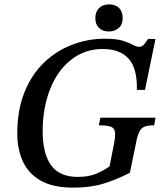

<svg xmlns="http://www.w3.org/2000/svg" viewBox="-20 -847 736 878"><path d="M315 11Q221 11 164.5 -22Q108 -55 83.5 -111Q59 -167 59 -236Q59 -344 92 -425.5Q125 -507 181.5 -561Q238 -615 310 -642.5Q382 -670 460 -670Q513 -670 542.5 -660.5Q572 -651 588 -642Q604 -633 617 -633Q629 -633 638 -643Q647 -653 657 -669H691L643 -436H606Q608 -536 567.5 -579.5Q527 -623 450 -623Q368 -623 306 -574.5Q244 -526 210 -441.5Q176 -357 175 -249Q175 -145 213.5 -91.5Q252 -38 336 -38Q381 -38 414.5 -50.5Q448 -63 481 -86L501 -188Q508 -224 506 -242.5Q504 -261 487 -267.5Q470 -274 432 -274L439 -309H691L685 -274Q657 -274 641.5 -268Q626 -262 617.5 -245.5Q609 -229 603 -198L574 -57Q513 -26 454 -7.5Q395 11 315 11ZM477 -703Q450 -703 433 -719Q416 -735 416 -764Q416 -793 433 -810Q450 -827 479 -827Q509 -827 525 -810Q541 -793 541 -764Q541 -735 523 -719Q505 -703 477 -703Z"/></svg>

Font: STIX Two Text Medium
Style: Italic
Weight: 500
Italic angle: -12°
Designer: Ross Mills, John Hudson & Paul Hanslow, Tiro Typeworks Ltd; with prior portions MicroPress Inc. and Coen Hoffman, Elsevi
Foundry: Tiro Typeworks Ltd
Version: Version 2.13 b171